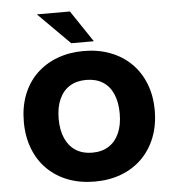

<svg xmlns="http://www.w3.org/2000/svg" viewBox="-62 -998 969 1065"><g transform="rotate(-5 423.0 -465.0)"><path d="M423 11Q342 11 275 -14.5Q208 -40 159.5 -88Q111 -136 85 -203.5Q59 -271 59 -354Q59 -436 85 -503Q111 -570 159.5 -617.5Q208 -665 275.5 -690.5Q343 -716 423 -716Q504 -716 571 -690.5Q638 -665 686.5 -617.5Q735 -570 761.5 -503Q788 -436 788 -354Q788 -271 761.5 -203.5Q735 -136 686.5 -88Q638 -40 571 -14.5Q504 11 423 11ZM423 -150Q477 -150 514.5 -174Q552 -198 572.5 -243.5Q593 -289 593 -353Q593 -417 573 -462.5Q553 -508 515 -531.5Q477 -555 423 -555Q370 -555 332 -531.5Q294 -508 273.5 -462.5Q253 -417 253 -353Q253 -289 273.5 -243.5Q294 -198 332 -174Q370 -150 423 -150ZM359 -765 183 -941H367L485 -765Z"/></g></svg>

Font: Nunito Sans 8pt Black
Style: Regular
Weight: 900
Version: Version 3.101;gftools[0.9.27]